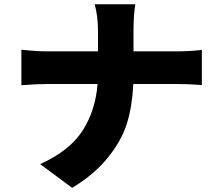

<svg xmlns="http://www.w3.org/2000/svg" viewBox="-20 -821 1040 908"><path d="M611.3 -578.1H813.5Q877.9 -578.1 934.6 -585V-418.9Q873 -423.8 811.5 -423.8H610.4Q605.5 -320.3 581.1 -239.7Q556.6 -159.2 492.2 -78.1Q427.7 2.9 321.3 67.4L169.9 -44.9Q308.6 -107.4 370.1 -202.6Q431.6 -297.9 441.4 -423.8H207Q155.3 -423.8 81.1 -418V-585.9Q153.3 -578.1 203.1 -578.1H443.4V-673.8Q443.4 -745.1 427.7 -800.8H620.1Q611.3 -752 611.3 -672.9Z"/></svg>

Font: Gen Shin Gothic Monospace Heavy
Style: Bold
Weight: 800
Designer: [Source Han Sans]
Ryoko NISHIZUKA  (kana & ideographs); Paul D. Hunt (Latin, Greek & Cyrillic); Wenlong ZHANG  (bopomofo
Version: Version 1.002.20150607